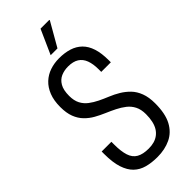

<svg xmlns="http://www.w3.org/2000/svg" viewBox="-279 -918 977 977"><g transform="rotate(-45 209.0 -429.5)"><path d="M211 12Q170 12 136.5 3Q103 -6 79.5 -28.5Q56 -51 43 -90.5Q30 -130 30 -191Q30 -196 30 -200.5Q30 -205 30 -209H100Q100 -204 100 -199Q100 -194 100 -189Q100 -140 110 -109Q120 -78 144.5 -64Q169 -50 210 -50Q232 -50 249.5 -55Q267 -60 281 -70.5Q295 -81 304.5 -96.5Q314 -112 319 -134Q324 -156 324 -184Q324 -218 312 -241.5Q300 -265 279.5 -281Q259 -297 234 -309.5Q209 -322 182 -333.5Q155 -345 130 -359Q105 -373 84.5 -394Q64 -415 52.5 -445Q41 -475 41 -518Q41 -565 54.5 -599Q68 -633 91.5 -655Q115 -677 146 -687.5Q177 -698 212 -698Q252 -698 284 -688Q316 -678 338.5 -656Q361 -634 372.5 -598.5Q384 -563 384 -512V-497H315V-516Q315 -554 305 -581Q295 -608 273 -622Q251 -636 215 -636Q187 -636 164 -626Q141 -616 127 -592Q113 -568 113 -526Q113 -492 125 -469Q137 -446 157.5 -430.5Q178 -415 202.5 -403Q227 -391 254 -380Q281 -369 306 -354Q331 -339 351.5 -318Q372 -297 384 -265.5Q396 -234 396 -190Q396 -116 372.5 -72Q349 -28 307 -8Q265 12 211 12ZM193 -739 252 -871H315L316 -868L242 -739Z"/></g></svg>

Font: Archivo ExtraCondensed Light
Style: Regular
Weight: 300
Width: 2
Designer: Hector Gatti
Foundry: Omnibus-Type
Version: Version 2.001